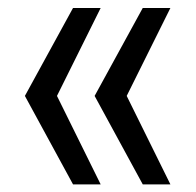

<svg xmlns="http://www.w3.org/2000/svg" viewBox="-20 -545 498 489"><path d="M166 -75.4 43.4 -300.7 166 -524.7H236.4L125.1 -300.7L236.4 -75.4ZM343.6 -75.4 221 -300.7 343.6 -524.7H414L302.7 -300.7L414 -75.4Z"/></svg>

Font: Mona Sans ExtraLight
Style: Regular
Weight: 200
Designer: Deni Anggara
Foundry: GitHub
Version: Version 2.000